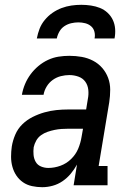

<svg xmlns="http://www.w3.org/2000/svg" viewBox="-20 -770 540 798"><path d="M156 8H155Q155 8 155 8Q155 8 155 8Q134 8 113 3.5Q92 -1 75.5 -12.5Q59 -24 48 -40.5Q37 -57 31.5 -77Q26 -97 26 -118.5Q26 -140 29 -161Q33 -186 43.5 -210.5Q54 -235 73 -253.5Q92 -272 116 -284Q140 -296 165 -303Q190 -310 214.5 -312.5Q239 -315 264 -315H338L345 -358Q349 -377 347 -396.5Q345 -416 334.5 -430.5Q324 -445 306 -451.5Q288 -458 268 -458Q251 -458 233 -453.5Q215 -449 199.5 -438Q184 -427 174 -410.5Q164 -394 161 -376H71Q75 -399 84 -420.5Q93 -442 107 -461Q121 -480 139.5 -495.5Q158 -511 179.5 -521Q201 -531 223.5 -534.5Q246 -538 268 -538Q295 -538 320 -533.5Q345 -529 367 -517.5Q389 -506 405 -487.5Q421 -469 429.5 -446Q438 -423 438 -397Q438 -371 434 -345L390 -80H427V0H286L300 -86Q289 -66 274 -48Q259 -30 240 -17Q221 -4 199 2Q177 8 156 8ZM181 -72Q206 -72 231 -81Q256 -90 275.5 -109Q295 -128 305 -152Q315 -176 319 -201L325 -235H264Q250 -235 235.5 -234Q221 -233 206.5 -230Q192 -227 177.5 -222Q163 -217 150.5 -208Q138 -199 130.5 -185.5Q123 -172 120 -158Q118 -142 119.5 -126Q121 -110 128.5 -97Q136 -84 150.5 -78Q165 -72 181 -72ZM133 -610Q137 -631 144.5 -650.5Q152 -670 166 -687Q180 -704 198 -716.5Q216 -729 236 -736.5Q256 -744 276.5 -747Q297 -750 318 -750Q338 -750 358 -747Q378 -744 395.5 -737Q413 -730 427 -717Q441 -704 449 -687Q457 -670 458.5 -650Q460 -630 456 -610H373Q376 -624 372.5 -638Q369 -652 358.5 -661Q348 -670 334 -673.5Q320 -677 306 -677Q291 -677 276 -673.5Q261 -670 248 -661.5Q235 -653 227 -639Q219 -625 216 -610Z"/></svg>

Font: Iosevka Curly Slab MdObl
Style: Regular
Weight: 500
Italic angle: -9°
Monospace: yes
Designer: Belleve Invis
Foundry: Belleve Invis
Version: Version 11.0.0; ttfautohint (v1.8.3)